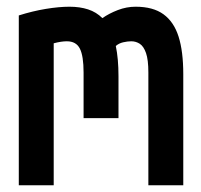

<svg xmlns="http://www.w3.org/2000/svg" viewBox="-20 -552 600 572"><path d="M36 0V-506Q77 -519 116.5 -525.5Q156 -532 187 -532Q218 -532 242.5 -524Q267 -516 285 -498Q305 -512 331 -522Q357 -532 384 -532Q436 -532 467 -509.5Q498 -487 512 -443Q526 -399 526 -331V0H422V-336Q422 -374 415 -394Q408 -414 396.5 -421.5Q385 -429 371 -429Q360 -429 347 -426Q334 -423 325 -415Q329 -396 331 -373.5Q333 -351 333 -325V-200H229V-336Q229 -385 218 -407Q207 -429 179 -429Q171 -429 161 -427.5Q151 -426 140 -423V0Z"/></svg>

Font: Ubuntu Sans Mono SemiBold
Style: Regular
Weight: 600
Monospace: yes
Designer: Dalton Maag Ltd
Foundry: Dalton Maag Ltd
Version: Version 1.006